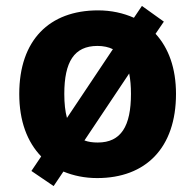

<svg xmlns="http://www.w3.org/2000/svg" viewBox="-20 -591 659 648"><path d="M574 -274C574 -361 549 -429 505 -477L533 -518L459 -571L432 -531C396 -547 355 -556 311 -556C146 -556 45 -455 45 -274C45 -182 72 -112 119 -63L86 -14L161 37L194 -12C228 2 266 10 308 10C472 10 574 -92 574 -274ZM197 -274C197 -382 230 -436 309 -436C329 -436 347 -432 361 -425L206 -193C200 -215 197 -242 197 -274ZM422 -274C422 -166 389 -110 310 -110C293 -110 278 -112 265 -117L416 -343C420 -323 422 -300 422 -274Z"/></svg>

Font: Noto Sans Javanese
Style: Bold
Weight: 700
Designer: Monotype Design Team
Foundry: Monotype Imaging Inc.
Version: Version 2.005